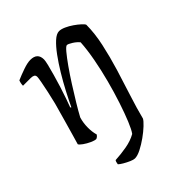

<svg xmlns="http://www.w3.org/2000/svg" viewBox="-196 -617 935 935"><g transform="rotate(-45 271.0 -150.0)"><path d="M42 -46Q46 -60 55.5 -92.5Q65 -125 77.5 -169.5Q90 -214 104 -264Q112 -296 119 -328.5Q126 -361 130.5 -385.5Q135 -410 135 -417Q135 -428 127.5 -432Q120 -436 108 -436H55Q55 -452 61 -467Q86 -478 117.5 -489Q149 -500 169 -500Q218 -500 218 -454Q218 -445 212.5 -422Q207 -399 198 -367.5Q189 -336 179 -303.5Q169 -271 159 -243Q149 -215 143 -199L147 -195Q163 -229 184.5 -270Q206 -311 230.5 -351.5Q255 -392 279.5 -425.5Q304 -459 326.5 -479.5Q349 -500 367 -500Q381 -500 400 -491.5Q419 -483 437 -470.5Q455 -458 468 -446Q481 -434 483 -428Q483 -370 468.5 -303Q454 -236 433 -167Q412 -98 390.5 -32Q369 34 355 90Q350 100 330.5 118.5Q311 137 285 155.5Q259 174 233.5 187Q208 200 190 200Q181 200 165 193Q149 186 133.5 177Q118 168 111 161Q113 145 118 139Q157 137 196 130Q235 123 265 106Q277 90 293.5 50Q310 10 328 -44.5Q346 -99 362 -159.5Q378 -220 389 -279Q400 -338 403 -387Q392 -401 373 -413Q354 -425 346 -425Q339 -425 321 -403.5Q303 -382 279 -348Q255 -314 229.5 -274Q204 -234 181 -196Q158 -158 143 -130Q134 -101 134 -68Q134 -54 135.5 -41.5Q137 -29 141 -14Q139 -11 135 -7Q131 -3 124 0Q113 0 94.5 -8.5Q76 -17 60.5 -28Q45 -39 42 -46Z"/></g></svg>

Font: Texturina Light
Style: Italic
Weight: 300
Italic angle: -11°
Designer: Guillermo Torres Carreño
Foundry: Omnibus-Type
Version: Version 1.002; ttfautohint (v1.8.3)